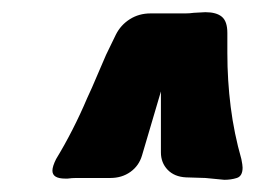

<svg xmlns="http://www.w3.org/2000/svg" viewBox="-20 -905 440 315"><path d="M376 -644Q377 -639 377.5 -635.5Q378 -632 378 -630Q378 -616 368.5 -613Q359 -610 348 -610L317 -613L285 -614Q266 -615 255 -626.5Q244 -638 244 -655V-755L213 -650Q208 -633 194 -623Q180 -613 161 -613H120Q112 -613 105 -613Q98 -613 91 -612H87Q66 -612 66 -625Q66 -632 72 -644Q86 -667 99 -692.5Q112 -718 123 -744Q131 -761 138.5 -779Q146 -797 154 -815L170 -848Q178 -864 193 -873.5Q208 -883 227 -883H269Q277 -883 284 -883Q291 -883 298 -884L317 -885Q335 -885 344 -877.5Q353 -870 353 -851V-818Q353 -773 358.5 -729.5Q364 -686 376 -644Z"/></svg>

Font: Bangerz 2
Style: Regular
Weight: 400
Designer: vernon adams
Foundry: Vernon Adams
Version: Version 2.10;December 28, 2023;FontCreator 13.0.0.2683 64-bi